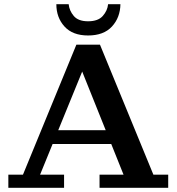

<svg xmlns="http://www.w3.org/2000/svg" viewBox="-20 -900 846 920"><path d="M20 0V-63H90L346 -686H459L715 -63H786V0H457V-63H572L353 -609H395L172 -63H287V0ZM209 -210V-276H540V-210ZM402 -730Q328 -730 289 -773Q250 -816 250 -880H309Q312 -849 333.5 -823.5Q355 -798 402 -798Q450 -798 472.5 -823.5Q495 -849 498 -880H557Q556 -816 516.5 -773Q477 -730 402 -730Z"/></svg>

Font: Montagu Slab 120pt Medium
Style: Regular
Weight: 500
Designer: Florian Karsten
Foundry: Florian Karsten
Version: Version 1.000